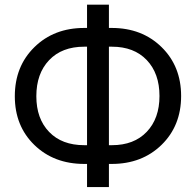

<svg xmlns="http://www.w3.org/2000/svg" viewBox="-20 -760 823 810"><path d="M347.2 -68.4H335.4Q207.5 -68.4 125 -148.4Q42.5 -228.5 42.5 -354Q42.5 -480 125 -561Q207.5 -642.1 335.4 -642.1H347.2V-740.2H439.5V-642.1H451.2Q579.1 -642.1 661.6 -561.3Q744.1 -480.5 744.1 -355Q744.1 -229.5 661.6 -148.9Q579.1 -68.4 451.2 -68.4H439.5V29.3H347.2ZM347.2 -563H335.4Q241.2 -563 187.3 -506.3Q133.3 -449.7 133.3 -354Q133.3 -259.3 187.3 -203.4Q241.2 -147.5 335.4 -147.5H347.2ZM439.5 -147.5H452.1Q545.4 -147.5 599.1 -203.9Q652.8 -260.3 652.8 -355Q652.8 -450.2 599.1 -506.6Q545.4 -563 452.1 -563H439.5Z"/></svg>

Font: Bert Sans Medium
Style: Regular
Weight: 500
Designer: Christian Robertson, Adam Twardoch, & Cristiano Sobral
Foundry: Google
Version: Version 12.135;January 10, 2020;FontCreator 12.0.0.2547 64-b